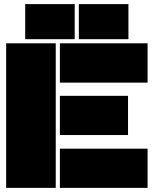

<svg xmlns="http://www.w3.org/2000/svg" viewBox="-20 -910 745 930"><path d="M9.8 0V-700.2H250V0ZM102.1 -720.2V-890.1H341.8V-720.2ZM270 0V-189.9H694.8V0ZM270 -255.9V-445.8H600.1V-255.9ZM270 -509.8V-700.2H694.8V-509.8ZM361.8 -720.2V-890.1H602.1V-720.2Z"/></svg>

Font: Nastup Basic
Style: Regular
Weight: 400
Designer: Maksym Kobuzan
Foundry: Zakznak
Version: Version 1.020;FEAKit 1.0